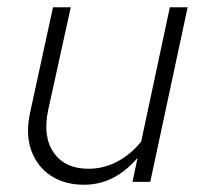

<svg xmlns="http://www.w3.org/2000/svg" viewBox="-20 -501 564 529"><path d="M211 8Q158 8 120 -17Q82 -42 66 -87Q50 -132 63 -191L126 -481H175L113 -199Q97 -125 128 -80.5Q159 -36 224 -36Q265 -36 302.5 -55.5Q340 -75 369 -111L448 -481H497L394 0H345L359 -66Q328 -30 291.5 -11Q255 8 211 8Z"/></svg>

Font: Red Hat Text
Style: Italic
Weight: 300
Italic angle: -12°
Designer: Pentagram, MCKL
Foundry: Pentagram, MCKL
Version: Version 1.023